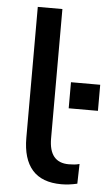

<svg xmlns="http://www.w3.org/2000/svg" viewBox="-52 -741 457 785"><g transform="rotate(5 176.5 -348.0)"><path d="M230 9Q150 9 110.5 -36Q71 -81 71 -168V-705H172V-174Q172 -75 253 -75Q265 -75 275.5 -76Q286 -77 297 -80L295 1Q261 9 230 9ZM233 -303V-410H353V-303Z"/></g></svg>

Font: Nunito Sans SemiBold
Style: Regular
Weight: 600
Designer: Vernon Adams
Foundry: Vernon Adams
Version: Version 3.101; ttfautohint (v1.8.4.7-5d5b);gftools[0.9.27]